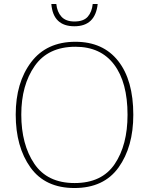

<svg xmlns="http://www.w3.org/2000/svg" viewBox="-20 -935 750 965"><path d="M650 -358Q650 -532 574 -628.5Q498 -725 359 -725Q214 -725 136.5 -622.5Q59 -520 59 -359Q59 -197 133 -93.5Q207 10 354 10Q502 10 576 -93.5Q650 -197 650 -358ZM87 -359Q87 -507 154.5 -603.5Q222 -700 359 -700Q486 -700 553.5 -610.5Q621 -521 621 -358Q621 -206 556.5 -110.5Q492 -15 355 -15Q218 -15 152.5 -112Q87 -209 87 -359ZM471 -915H446Q442 -875 421 -851Q400 -827 354 -827Q311 -827 289 -851Q267 -875 263 -915H238Q247 -803 354 -803Q459 -803 471 -915Z"/></svg>

Font: Noto Sans Display Thin
Style: Regular
Weight: 250
Designer: Monotype Design Team
Foundry: Monotype Imaging Inc.
Version: Version 1.900